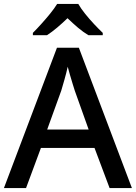

<svg xmlns="http://www.w3.org/2000/svg" viewBox="-20 -961 695 981"><path d="M540 0 463 -205H189L113 0H0L271 -717H383L654 0ZM362 -498Q359 -508 351.5 -531.5Q344 -555 337 -580Q330 -605 326 -620Q319 -588 309 -553Q299 -518 293 -498L221 -299H433ZM380 -941Q393 -918 415 -890.5Q437 -863 461.5 -837Q486 -811 505 -793V-781H432Q405 -797 378.5 -819.5Q352 -842 325 -868Q298 -842 272 -820Q246 -798 220 -781H148V-793Q167 -812 190.5 -838Q214 -864 236 -891Q258 -918 272 -941Z"/></svg>

Font: Noto Sans Thai Looped Medium
Style: Regular
Weight: 500
Designer: Sasikarn Vongin, Ben Mitchell
Foundry: The Fontpad Ltd
Version: Version 1.001; ttfautohint (v1.8.4.7-5d5b)